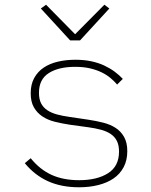

<svg xmlns="http://www.w3.org/2000/svg" viewBox="-20 -781 640 813"><path d="M315 12Q240 12 183.5 -13.5Q127 -39 85 -90L110 -111Q149 -63 198.5 -40.5Q248 -18 315 -18Q391 -18 437.5 -47.5Q484 -77 484 -139Q484 -166 475 -184Q466 -202 449 -213.5Q432 -225 408 -231.5Q384 -238 355 -242L275 -253Q242 -258 212 -265.5Q182 -273 159.5 -288Q137 -303 123.5 -326.5Q110 -350 110 -386Q110 -424 125 -451Q140 -478 165.5 -495Q191 -512 225.5 -520Q260 -528 299 -528Q336 -528 366.5 -521.5Q397 -515 421.5 -503.5Q446 -492 465.5 -477.5Q485 -463 500 -447L476 -423Q464 -437 448 -450.5Q432 -464 410.5 -474.5Q389 -485 361.5 -491.5Q334 -498 298 -498Q228 -498 186.5 -471.5Q145 -445 145 -388Q145 -361 154 -343.5Q163 -326 180 -314.5Q197 -303 221 -296.5Q245 -290 274 -286L355 -274Q388 -269 417.5 -261.5Q447 -254 469.5 -239.5Q492 -225 505.5 -201Q519 -177 519 -141Q519 -102 503.5 -73Q488 -44 461 -25.5Q434 -7 396.5 2.5Q359 12 315 12ZM277 -610 153 -745 175 -761 298 -636 422 -761 443 -745 319 -610Z"/></svg>

Font: IBM Plex Mono ExtraLight
Style: Regular
Weight: 200
Monospace: yes
Designer: Mike Abbink, Paul van der Laan, Pieter van Rosmalen
Foundry: Bold Monday
Version: Version 2.3